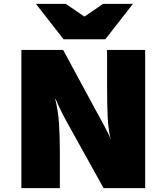

<svg xmlns="http://www.w3.org/2000/svg" viewBox="-20 -968 853 988"><path d="M90 -711H305L465 -415Q551 -260 548 -253H549Q537 -304 534 -367Q531 -430 531 -532V-711H727V0H513L348 -297Q291 -397 266 -459H264Q279 -399 283.5 -335Q288 -271 288 -180V0H90ZM165 -948H319L412 -884H417L510 -948H664L522 -766H307Z"/></svg>

Font: Nebula Sans Black
Style: Regular
Weight: 900
Designer: Paul D. Hunt for Adobe (as Source Sans)
Foundry: Nebula Entertainment & Broadcasting LLC
Version: Version 1.010